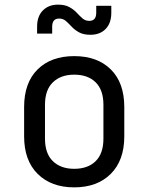

<svg xmlns="http://www.w3.org/2000/svg" viewBox="-20 -800 640 828"><path d="M300 8Q201 8 142.5 -50Q84 -108 84 -212V-338Q84 -443 142 -500.5Q200 -558 300 -558Q400 -558 458 -500.5Q516 -443 516 -338V-212Q516 -108 457.5 -50Q399 8 300 8ZM300 -72Q359 -72 392.5 -105Q426 -138 426 -202V-348Q426 -412 392.5 -445Q359 -478 300 -478Q242 -478 208 -445Q174 -412 174 -348V-202Q174 -138 208 -105Q242 -72 300 -72ZM370 -650Q340 -650 321 -660.5Q302 -671 289 -685Q276 -699 264 -709.5Q252 -720 235 -720Q205 -720 205 -685V-655H140V-685Q140 -730 165 -755Q190 -780 230 -780Q260 -780 279 -769.5Q298 -759 311 -745Q324 -731 336 -720.5Q348 -710 365 -710Q395 -710 395 -745V-775H460V-745Q460 -700 435.5 -675Q411 -650 370 -650Z"/></svg>

Font: JetBrainsMono Nerd Font Mono
Style: Regular
Weight: 400
Monospace: yes
Designer: Philipp Nurullin, Konstantin Bulenkov
Foundry: JetBrains
Version: Version 2.304; ttfautohint (v1.8.4.7-5d5b);Nerd Fonts 2.3.0